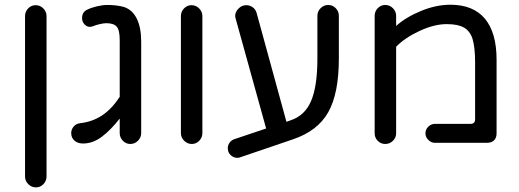

<svg xmlns="http://www.w3.org/2000/svg" viewBox="-20 -603 2197 812"><path d="M85.9 143.6V-535.2Q85.9 -553.7 99.1 -567.4Q112.3 -581.1 130.9 -581.1Q149.4 -581.1 163.1 -567.4Q176.8 -553.7 176.8 -535.2V143.6Q176.8 162.1 163.6 175.8Q150.4 189.5 131.8 189.5Q113.3 189.5 99.6 175.8Q85.9 162.1 85.9 143.6Z M504.9 -573.2Q540 -561.5 558.6 -523.9Q577.1 -486.3 577.1 -426.8V-40Q577.1 -21.5 563.5 -7.8Q549.8 5.9 531.2 5.9Q512.7 5.9 499.5 -7.8Q486.3 -21.5 486.3 -40V-101.6Q447.3 -51.8 409.7 -23.9Q372.1 3.9 331.1 3.9Q308.6 3.9 294.9 -8.3Q281.2 -20.5 281.2 -40Q281.2 -55.7 291.5 -67.9Q301.8 -80.1 319.3 -82Q371.1 -87.9 412.1 -115.2Q453.1 -142.6 486.3 -193.4V-433.6Q486.3 -475.6 473.6 -490.2Q460.9 -504.9 429.7 -504.9Q418.9 -504.9 401.9 -501Q384.8 -497.1 371.1 -491.2Q363.3 -489.3 360.4 -489.3Q347.7 -489.3 337.4 -500Q327.1 -510.7 327.1 -526.4Q327.1 -552.7 349.6 -562.5Q365.2 -570.3 389.6 -576.2Q414.1 -582 433.6 -582Q474.6 -582 504.9 -573.2Z M745.1 -40V-535.2Q745.1 -553.7 758.3 -567.4Q771.5 -581.1 790 -581.1Q808.6 -581.1 822.3 -567.4Q835.9 -553.7 835.9 -535.2V-40Q835.9 -21.5 822.8 -7.8Q809.6 5.9 791 5.9Q772.5 5.9 758.8 -7.8Q745.1 -21.5 745.1 -40Z M1413.1 -536.1V-355.5Q1413.1 -208 1368.2 -128.4Q1323.2 -48.8 1218.8 -13.7L998 61.5Q992.2 64.5 983.4 64.5Q970.7 64.5 960 56.6Q949.2 48.8 945.3 37.1Q943.4 31.2 943.4 23.4Q943.4 10.7 951.2 0Q959 -10.7 971.7 -14.6L1105.5 -59.6L976.6 -524.4L975.6 -528.3L974.6 -535.2Q974.6 -552.7 988.8 -566.9Q1002.9 -581.1 1021.5 -581.1Q1037.1 -581.1 1049.3 -571.8Q1061.5 -562.5 1065.4 -547.9L1191.4 -87.9L1208 -93.8Q1268.6 -113.3 1295.4 -175.3Q1322.3 -237.3 1322.3 -355.5V-536.1Q1322.3 -554.7 1335.9 -568.4Q1349.6 -582 1368.2 -582Q1386.7 -582 1399.9 -568.4Q1413.1 -554.7 1413.1 -536.1Z M1564.5 -39.1V-536.1Q1564.5 -554.7 1577.6 -568.4Q1590.8 -582 1609.4 -582Q1627.9 -582 1641.6 -568.4Q1655.3 -554.7 1655.3 -536.1V-493.2Q1696.3 -530.3 1760.3 -556.6Q1824.2 -583 1884.8 -583Q1981.4 -583 2030.8 -523.9Q2080.1 -464.8 2080.1 -350.6V-39.1Q2080.1 -19.5 2069.3 -9.3Q2058.6 1 2039.1 1H1819.3Q1803.7 1 1791.5 -11.2Q1779.3 -23.4 1779.3 -39.1Q1779.3 -55.7 1791.5 -67.4Q1803.7 -79.1 1819.3 -79.1H1969.7Q1989.3 -79.1 1989.3 -98.6V-340.8Q1989.3 -401.4 1978.5 -438.5Q1967.8 -471.7 1942.4 -486.3Q1917 -501 1869.1 -501Q1816.4 -501 1754.4 -472.2Q1692.4 -443.4 1655.3 -405.3V-39.1Q1655.3 -20.5 1641.6 -7.3Q1627.9 5.9 1609.4 5.9Q1590.8 5.9 1577.6 -7.3Q1564.5 -20.5 1564.5 -39.1Z"/></svg>

Font: KTXP_ComRound
Style: Medium
Weight: 500
Version: Version 1.01;May 16, 2022;FontCreator 13.0.0.2683 64-bit